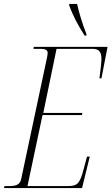

<svg xmlns="http://www.w3.org/2000/svg" viewBox="-39 -951 564 971"><path d="M389 -771H398V-779C377 -832 359 -892 351 -931H311V-923C331 -870 353 -827 389 -771ZM-19 0H376L415 -159H401L385 -99C365 -21 352 -10 303 -10H100L176 -369H375L378 -380H180L247 -704H428C460 -704 474 -691 474 -653C474 -631 469 -598 464 -555H474L505 -714H132L130 -704H168C191 -704 202 -697 202 -684C202 -678 201 -671 199 -661L68 -45C63 -22 48 -10 11 -10H-16Z"/></svg>

Font: Noto Serif Display ExtraCondensed ExtraLight
Style: Italic
Weight: 200
Width: 2
Italic angle: -12°
Designer: Monotype Design Team
Foundry: Monotype Imaging Inc.
Version: Version 2.009